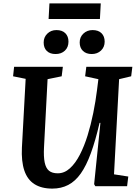

<svg xmlns="http://www.w3.org/2000/svg" viewBox="-20 -1096 819 1130"><path d="M651 -70 735 -57 728 0H541L534 -12L571 -373H566Q542 -269 515 -195Q488 -121 455.5 -75Q423 -29 381.5 -7.5Q340 14 288 14Q224 14 182.5 -12.5Q141 -39 123 -93Q105 -147 109 -228L131 -632L57 -647L63 -703H350L343 -647L260 -630L239 -229Q236 -174 243 -140Q250 -106 268.5 -91Q287 -76 320 -76Q359 -76 391.5 -105.5Q424 -135 450 -185.5Q476 -236 495.5 -299Q515 -362 529 -431.5Q543 -501 551 -566L559 -630L481 -647L488 -703H759L752 -647L681 -630ZM237 -846Q237 -877 258.5 -898Q280 -919 312 -919Q346 -919 364.5 -900.5Q383 -882 383 -851Q383 -818 362 -798Q341 -778 307 -778Q274 -778 255.5 -796Q237 -814 237 -846ZM449 -846Q449 -878 471 -898.5Q493 -919 525 -919Q559 -919 577.5 -900.5Q596 -882 596 -851Q596 -819 574.5 -798.5Q553 -778 520 -778Q487 -778 468 -796.5Q449 -815 449 -846ZM271 -1076H573L568 -984H266Z"/></svg>

Font: Literata 18pt SemiBold
Style: Italic
Weight: 600
Italic angle: -2°
Designer: Latin by Veronika Burian and Jose Scaglione. Greek by Irene Vlachou. Cyrillic by Vera Evstafieva
Foundry: TypeTogether
Version: Version 3.103;gftools[0.9.29]